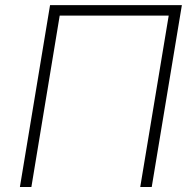

<svg xmlns="http://www.w3.org/2000/svg" viewBox="-20 -748 777 768"><path d="M707.5 -727.5 586.9 0H541L654.8 -685.5H218.8L105.5 0H59.6L180.2 -727.5Z"/></svg>

Font: Inter ExtraLight
Style: Italic
Weight: 250
Italic angle: -9.3988°
Designer: Rasmus Andersson
Foundry: rsms
Version: Version 4.001;git-66647c0bb